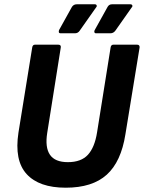

<svg xmlns="http://www.w3.org/2000/svg" viewBox="-20 -863 670 894"><path d="M286 11Q162 11 104 -52.5Q46 -116 66 -246L130 -642Q132 -655 143 -655H251Q265 -655 263 -642L200 -245Q189 -177 212.5 -142.5Q236 -108 296 -108Q358 -108 389.5 -142.5Q421 -177 432 -247L495 -642Q497 -655 508 -655H618Q631 -655 630 -642L564 -238Q544 -110 477 -49.5Q410 11 286 11ZM263 -708Q255 -708 254 -713Q253 -718 255 -723L315 -831Q323 -843 337 -843H422Q428 -843 430 -838Q432 -833 427 -828L351 -720Q343 -708 329 -708ZM427 -708Q421 -708 419.5 -713Q418 -718 421 -723L481 -831Q488 -843 501 -843H587Q594 -843 596 -838Q598 -833 593 -828L517 -720Q508 -708 494 -708Z"/></svg>

Font: Sofia Sans Semi Condensed ExtraBold
Style: Italic
Weight: 800
Italic angle: -9°
Version: Version 4.100